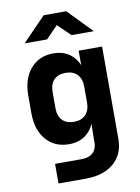

<svg xmlns="http://www.w3.org/2000/svg" viewBox="-102 -853 805 1101"><g transform="rotate(-10 300.0 -302.5)"><path d="M147.4 180V65.7H302.4Q345.2 65.7 368.3 43.9Q391.5 22.1 391.5 -16.1V-41.5L393.5 -161.2H361.1L410.4 -220.2Q410.4 -132.2 366.5 -81.7Q322.7 -31.2 247.2 -31.2Q163.9 -31.2 114.1 -88.6Q64.2 -146 64.2 -244.2V-346.7Q64.2 -444.1 114.1 -502Q163.9 -560 247.2 -560Q322.7 -560 366.5 -509.3Q410.4 -458.6 410.4 -370.5L361.1 -455H393.4V-550H529.9V-11.9Q529.9 77.1 469.9 128.5Q409.9 180 306.5 180ZM297.2 -152.9Q340.4 -152.9 364.8 -178.2Q389.1 -203.4 389.1 -249.2V-341.5Q389.1 -387.4 364.8 -412.6Q340.4 -437.8 297.2 -437.8Q252.9 -437.8 229 -412.9Q205.2 -388 205.2 -343V-247.7Q205.2 -202.8 229 -177.9Q252.9 -152.9 297.2 -152.9ZM95.6 -645 231.2 -785H362.6L498.4 -645H368.8L295.3 -716.2L226.3 -645Z"/></g></svg>

Font: JetBrains Mono
Style: Regular
Weight: 400
Monospace: yes
Designer: Philipp Nurullin, Konstantin Bulenkov
Foundry: JetBrains
Version: Version 2.305